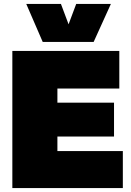

<svg xmlns="http://www.w3.org/2000/svg" viewBox="-20 -960 671 980"><path d="M43 0V-700H589V-508H273V-436H562V-263H273V-189H607V0ZM546 -940 458 -746H198L114 -940H291L330 -836L369 -940Z"/></svg>

Font: Georama Black
Style: Regular
Weight: 900
Designer: Jean-Baptiste Levee
Foundry: Production Type
Version: Version 1.001